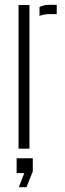

<svg xmlns="http://www.w3.org/2000/svg" viewBox="-20 -621 271 802"><path d="M57.5 0V-600H103V0ZM145 -554.5V-591.5Q161 -601 188.5 -601Q196 -601 203.5 -600.8Q211 -600.5 217 -600.5V-562H189Q162.5 -562 145 -554.5ZM58.5 161 81.5 102H49.5V40H117V95L90.5 161Z"/></svg>

Font: Big Shoulders Stencil Display Thin Light
Style: Regular
Weight: 300
Version: Version 2.001